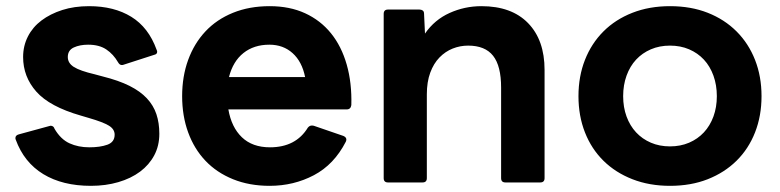

<svg xmlns="http://www.w3.org/2000/svg" viewBox="-20 -555 2532 623"><path d="M275 48Q183 48 120.5 10Q58 -28 31 -102Q30 -104 30 -107Q30 -116 41 -119L140 -146L144 -147Q154 -147 157 -137Q177 -103 205.5 -90Q234 -77 270 -77Q305 -77 328.5 -85.5Q352 -94 352 -118Q352 -136 333 -147.5Q314 -159 269 -172L242 -180Q141 -209 98 -257.5Q55 -306 55 -370Q55 -406 70.5 -436.5Q86 -467 114.5 -488.5Q143 -510 182 -522.5Q221 -535 269 -535Q350 -535 406 -500.5Q462 -466 488 -394Q490 -390 490 -387Q490 -379 480 -377L381 -345Q379 -344 375 -344Q368 -344 363 -353Q348 -379 325 -394.5Q302 -410 266 -410Q239 -410 219.5 -401Q200 -392 200 -370Q200 -350 220 -337.5Q240 -325 287 -314L313 -307Q365 -294 400 -276.5Q435 -259 456.5 -236Q478 -213 487.5 -184.5Q497 -156 497 -121Q497 -82 480.5 -51Q464 -20 434.5 2Q405 24 364 36Q323 48 275 48Z M855 48Q789 48 736 26.5Q683 5 646.5 -33.5Q610 -72 590.5 -125.5Q571 -179 571 -243Q571 -307 590.5 -360.5Q610 -414 646.5 -453Q683 -492 736 -513.5Q789 -535 855 -535Q920 -535 970 -512Q1020 -489 1054 -447Q1088 -405 1105 -345.5Q1122 -286 1120 -214Q1118 -200 1105 -200H721Q731 -142 765 -109.5Q799 -77 856 -77Q940 -77 979 -141Q986 -150 998 -147L1094 -114Q1108 -108 1102 -95Q1064 -21 998.5 13.5Q933 48 855 48ZM970 -305Q960 -355 929.5 -382.5Q899 -410 854 -410Q804 -410 770 -383Q736 -356 723 -305Z M1239 37Q1225 37 1225 23V-510Q1225 -524 1239 -524H1341Q1347 -524 1351.5 -521Q1356 -518 1356 -510L1359 -446Q1390 -491 1439 -513Q1488 -535 1542 -535Q1640 -535 1693.5 -480Q1747 -425 1747 -328V23Q1747 37 1733 37H1620Q1606 37 1606 23V-271Q1606 -341 1580 -374Q1554 -407 1499 -407Q1473 -407 1449 -397.5Q1425 -388 1406 -368.5Q1387 -349 1376 -319Q1365 -289 1365 -249V23Q1365 37 1351 37Z M2154 48Q2087 48 2032 26.5Q1977 5 1938 -33.5Q1899 -72 1878 -125.5Q1857 -179 1857 -243Q1857 -307 1878 -360.5Q1899 -414 1938 -453Q1977 -492 2032 -513.5Q2087 -535 2154 -535Q2222 -535 2276.5 -513.5Q2331 -492 2370 -453Q2409 -414 2430 -360.5Q2451 -307 2451 -243Q2451 -179 2430 -125.5Q2409 -72 2370 -33.5Q2331 5 2276.5 26.5Q2222 48 2154 48ZM2154 -80Q2188 -80 2216 -92Q2244 -104 2264 -125.5Q2284 -147 2295 -177Q2306 -207 2306 -243Q2306 -279 2295 -309.5Q2284 -340 2264 -361.5Q2244 -383 2216 -395Q2188 -407 2154 -407Q2120 -407 2092 -395Q2064 -383 2044 -361.5Q2024 -340 2013 -309.5Q2002 -279 2002 -243Q2002 -207 2013 -177Q2024 -147 2044 -125.5Q2064 -104 2092 -92Q2120 -80 2154 -80Z"/></svg>

Font: LINE Seed JP_TTF Bold
Style: Regular
Weight: 700
Designer: LINE & Fontrix & Fontworks
Version: Version 1.009